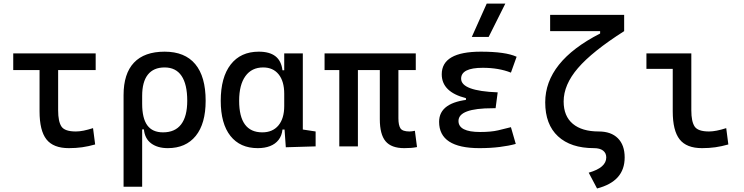

<svg xmlns="http://www.w3.org/2000/svg" viewBox="-20 -815 4142 1069"><path d="M363.3 9.8Q276.9 9.8 238.5 -39.1Q200.2 -87.9 200.2 -195.3V-517.6H303.7V-200.2Q303.7 -138.7 322 -110.8Q340.3 -83 402.3 -83Q422.4 -83 445.3 -87.6Q468.3 -92.3 498 -101.6L509.8 -10.7Q472.2 0 437.5 4.9Q402.8 9.8 363.3 9.8ZM53.7 -424.8V-517.6H512.7V-424.8Z M914.1 9.8Q857.4 9.8 821.8 -16.6Q786.1 -43 781.2 -94.7H736.3L771.5 -237.3Q771.5 -156.7 800 -117.4Q828.6 -78.1 887.7 -78.1Q954.6 -78.1 988.5 -122.6Q1022.5 -167 1022.5 -253.9Q1022.5 -345.7 990.7 -392.6Q959 -439.5 896.5 -439.5Q835 -439.5 803.2 -399.4Q771.5 -359.4 771.5 -281.2L668 -285.6Q668 -404.8 725.8 -466.1Q783.7 -527.3 896.5 -527.3Q1009.3 -527.3 1067.1 -458Q1125 -388.7 1125 -253.9Q1125 -126.5 1069.8 -58.3Q1014.6 9.8 914.1 9.8ZM668 224.6V-285.6H771.5V224.6Z M1415 9.8Q1316.9 9.8 1262.9 -58.3Q1209 -126.5 1209 -253.9Q1209 -384.3 1264.4 -455.8Q1319.8 -527.3 1420.9 -527.3Q1481 -527.3 1513.7 -501.7Q1546.4 -476.1 1552.7 -423.8H1592.8L1562.5 -293Q1562.5 -362.3 1531.5 -400.9Q1500.5 -439.5 1445.3 -439.5Q1381.3 -439.5 1346.4 -391.1Q1311.5 -342.8 1311.5 -253.9Q1311.5 -78.1 1440.4 -78.1Q1498 -78.1 1530.3 -116.7Q1562.5 -155.3 1562.5 -224.6V-252L1597.7 -93.8H1552.7Q1549.3 -59.6 1531.2 -36.4Q1513.2 -13.2 1483.6 -1.7Q1454.1 9.8 1415 9.8ZM1571.3 4.9 1562.5 -119.1V-239.3L1666 -210V-93.8L1737.3 -83V0ZM1562.5 -146.5V-517.6H1666V-175.8Z M2230.5 9.8Q2158.7 9.8 2126.7 -28.6Q2094.7 -66.9 2094.7 -151.4V-517.6H2198.2V-156.2Q2198.2 -117.7 2209.7 -100.3Q2221.2 -83 2259.8 -83Q2266.6 -83 2273.7 -84Q2280.8 -85 2290 -86.9L2301.8 3.9Q2283.7 7.3 2268.6 8.5Q2253.4 9.8 2230.5 9.8ZM1869.1 0V-517.6H1972.7V0ZM1787.1 -424.8V-517.6H2294.9V-424.8Z M2649.4 9.8Q2424.8 9.8 2424.8 -136.7Q2424.8 -247.1 2601.6 -261.7L2751 -300.8L2739.3 -212.4H2723.6Q2532.7 -212.4 2532.7 -141.6Q2532.7 -80.1 2653.3 -80.1Q2713.9 -80.1 2753.7 -89.4Q2793.5 -98.6 2824.7 -106.9L2851.6 -13.7Q2812.5 -2.9 2761.5 3.4Q2710.4 9.8 2649.4 9.8ZM2574.2 -212.4V-268.6Q2439.5 -302.7 2439.5 -401.4Q2439.5 -527.3 2657.2 -527.3Q2795.4 -527.3 2856.4 -499L2824.7 -410.6Q2757.3 -437.5 2668 -437.5Q2547.4 -437.5 2547.4 -377Q2547.4 -308.6 2751 -300.8L2739.3 -212.4ZM2606.9 -609.4 2689.9 -794.9H2793.5L2700.7 -609.4Z M3304.2 234.4 3257.8 146.5Q3307.1 132.3 3331.3 111.1Q3355.5 89.8 3355.5 61.5Q3355.5 37.1 3337.6 23.4Q3319.8 9.8 3287.1 9.8Q3157.7 9.8 3086.7 -56.2Q3015.6 -122.1 3015.6 -245.1Q3015.6 -472.2 3321.3 -628.4V-664.6L3455.1 -641.6Q3277.8 -528.8 3198 -436Q3118.2 -343.3 3118.2 -250Q3118.2 -168.5 3169.2 -125.7Q3220.2 -83 3313.5 -83Q3382.3 -83 3420.2 -45.2Q3458 -7.3 3458 61.5Q3458 128.4 3419.7 171.4Q3381.3 214.4 3304.2 234.4ZM3043 -641.6V-732.4H3455.1V-641.6Z M3888.7 9.8Q3802.2 9.8 3763.9 -39.1Q3725.6 -87.9 3725.6 -195.3V-517.6H3829.1V-200.2Q3829.1 -138.7 3847.4 -110.8Q3865.7 -83 3927.7 -83Q3965.8 -83 4023.4 -101.6L4035.2 -10.7Q3997.6 0 3962.9 4.9Q3928.2 9.8 3888.7 9.8ZM3579.1 -431.6V-517.6H3734.4V-431.6Z"/></svg>

Font: Cascadia Mono
Style: Regular
Weight: 400
Monospace: yes
Designer: Aaron Bell
Foundry: Saja Typeworks
Version: Version 2404.023